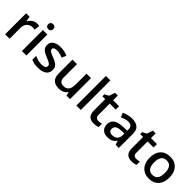

<svg xmlns="http://www.w3.org/2000/svg" viewBox="298 -2120 3491 3491"><g transform="rotate(45 2043.5 -375.0)"><path d="M356 -549.8Q390.6 -549.8 413.1 -544.9L401.9 -438Q377.4 -443.8 351.1 -443.8Q282.2 -443.8 239.5 -398.9Q196.8 -354 196.8 -282.2V0H82V-540H171.9L187 -444.8H192.9Q219.7 -493.2 262.9 -521.5Q306.2 -549.8 356 -549.8Z M627.9 0H513.2V-540H627.9ZM506.3 -683.1Q506.3 -713.9 523.2 -730.5Q540 -747.1 571.3 -747.1Q601.6 -747.1 618.4 -730.5Q635.3 -713.9 635.3 -683.1Q635.3 -653.8 618.4 -637Q601.6 -620.1 571.3 -620.1Q540 -620.1 523.2 -637Q506.3 -653.8 506.3 -683.1Z M1154.8 -153.8Q1154.8 -74.7 1097.2 -32.5Q1039.6 9.8 932.1 9.8Q824.2 9.8 758.8 -22.9V-122.1Q854 -78.1 936 -78.1Q1042 -78.1 1042 -142.1Q1042 -162.6 1030.3 -176.3Q1018.6 -189.9 991.7 -204.6Q964.8 -219.2 917 -237.8Q823.7 -273.9 790.8 -310.1Q757.8 -346.2 757.8 -403.8Q757.8 -473.1 813.7 -511.5Q869.6 -549.8 965.8 -549.8Q1061 -549.8 1146 -511.2L1108.9 -424.8Q1021.5 -460.9 961.9 -460.9Q871.1 -460.9 871.1 -409.2Q871.1 -383.8 894.8 -366.2Q918.5 -348.6 998 -317.9Q1064.9 -292 1095.2 -270.5Q1125.5 -249 1140.1 -220.9Q1154.8 -192.9 1154.8 -153.8Z M1659.7 0 1643.6 -70.8H1637.7Q1613.8 -33.2 1569.6 -11.7Q1525.4 9.8 1468.8 9.8Q1370.6 9.8 1322.3 -39.1Q1273.9 -87.9 1273.9 -187V-540H1389.6V-207Q1389.6 -145 1415 -114Q1440.4 -83 1494.6 -83Q1566.9 -83 1600.8 -126.2Q1634.8 -169.4 1634.8 -271V-540H1750V0Z M2028.3 0H1913.6V-759.8H2028.3Z M2393.6 -83Q2435.5 -83 2477.5 -96.2V-9.8Q2458.5 -1.5 2428.5 4.2Q2398.4 9.8 2366.2 9.8Q2203.1 9.8 2203.1 -162.1V-453.1H2129.4V-503.9L2208.5 -545.9L2247.6 -660.2H2318.4V-540H2472.2V-453.1H2318.4V-164.1Q2318.4 -122.6 2339.1 -102.8Q2359.9 -83 2393.6 -83Z M2923.3 0 2900.4 -75.2H2896.5Q2857.4 -25.9 2817.9 -8.1Q2778.3 9.8 2716.3 9.8Q2636.7 9.8 2592 -33.2Q2547.4 -76.2 2547.4 -154.8Q2547.4 -238.3 2609.4 -280.8Q2671.4 -323.2 2798.3 -327.1L2891.6 -330.1V-358.9Q2891.6 -410.6 2867.4 -436.3Q2843.3 -461.9 2792.5 -461.9Q2751 -461.9 2712.9 -449.7Q2674.8 -437.5 2639.6 -420.9L2602.5 -502.9Q2646.5 -525.9 2698.7 -537.8Q2751 -549.8 2797.4 -549.8Q2900.4 -549.8 2952.9 -504.9Q3005.4 -460 3005.4 -363.8V0ZM2752.4 -78.1Q2814.9 -78.1 2852.8 -113Q2890.6 -147.9 2890.6 -210.9V-257.8L2821.3 -254.9Q2740.2 -252 2703.4 -227.8Q2666.5 -203.6 2666.5 -153.8Q2666.5 -117.7 2688 -97.9Q2709.5 -78.1 2752.4 -78.1Z M3366.7 -83Q3408.7 -83 3450.7 -96.2V-9.8Q3431.6 -1.5 3401.6 4.2Q3371.6 9.8 3339.4 9.8Q3176.3 9.8 3176.3 -162.1V-453.1H3102.5V-503.9L3181.6 -545.9L3220.7 -660.2H3291.5V-540H3445.3V-453.1H3291.5V-164.1Q3291.5 -122.6 3312.3 -102.8Q3333 -83 3366.7 -83Z M4037.6 -271Q4037.6 -138.7 3969.7 -64.5Q3901.9 9.8 3780.8 9.8Q3705.1 9.8 3647 -24.4Q3588.9 -58.6 3557.6 -122.6Q3526.4 -186.5 3526.4 -271Q3526.4 -402.3 3593.8 -476.1Q3661.1 -549.8 3783.7 -549.8Q3900.9 -549.8 3969.2 -474.4Q4037.6 -398.9 4037.6 -271ZM3644.5 -271Q3644.5 -84 3782.7 -84Q3919.4 -84 3919.4 -271Q3919.4 -456.1 3781.7 -456.1Q3709.5 -456.1 3677 -408.2Q3644.5 -360.4 3644.5 -271Z"/></g></svg>

Font: f1_4961           
Style: Regular
Weight: 600
Foundry: Ascender Corporation
Version: Version 1.10